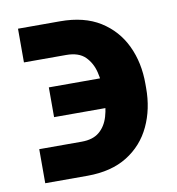

<svg xmlns="http://www.w3.org/2000/svg" viewBox="-67 -598 615 668"><g transform="rotate(-10 240.5 -264.0)"><path d="M40 -111.5H190Q229.7 -111.5 252.4 -130.5Q275.2 -149.4 285.1 -182.5Q294.9 -215.6 294.9 -257.4V-270.9Q294.9 -305 286.9 -338.9Q278.8 -372.8 256.2 -395.4Q233.6 -418 188.9 -418H40V-537.1H188.9Q273.4 -537.1 329.9 -501.8Q386.3 -466.4 414.9 -406.2Q443.5 -345.9 443.2 -270.9V-257.4Q443.5 -182.3 415 -122Q386.6 -61.6 330.3 -26.6Q274 8.5 190 8.8H40ZM110.2 -212.3V-317.4H347.1V-212.3Z"/></g></svg>

Font: GitLab Sans
Style: Regular
Weight: 400
Designer: Rasmus Andersson
Foundry: Modifications by GitLab B.V., manufactured by rsms
Version: Version 4.000;git-c8fb6b7